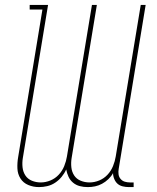

<svg xmlns="http://www.w3.org/2000/svg" viewBox="-20 -755 640 783"><path d="M139 8Q116 8 95.5 -0.5Q75 -9 63.5 -27Q52 -45 51 -68Q50 -91 54 -114L153 -716H101V-735H176L73 -110Q70 -91 72 -72.5Q74 -54 83.5 -39.5Q93 -25 110 -18Q127 -11 146 -11Q166 -11 185.5 -19Q205 -27 219.5 -42.5Q234 -58 242 -78Q250 -98 253 -117L355 -735H375L272 -110Q269 -91 271 -72.5Q273 -54 282.5 -39.5Q292 -25 309 -18Q326 -11 345 -11Q365 -11 384.5 -19Q404 -27 418.5 -42.5Q433 -58 441 -78Q449 -98 452 -117L554 -735H574L464 -66Q462 -55 463.5 -44Q465 -33 472 -25Q479 -17 489 -14Q499 -11 510 -11H525V8H506Q493 8 480.5 5Q468 2 459.5 -5.5Q451 -13 446 -25Q441 -37 441 -49Q434 -36 422 -24.5Q410 -13 396 -5.5Q382 2 367.5 5Q353 8 338 8Q321 8 305.5 4Q290 0 278 -10Q266 -20 259.5 -34Q253 -48 250 -64Q243 -48 231.5 -34Q220 -20 205 -10Q190 0 173 4Q156 8 139 8Z"/></svg>

Font: Iosevka HT Thin Extended
Style: Italic
Weight: 100
Width: 7
Italic angle: -9°
Monospace: yes
Designer: Belleve Invis
Foundry: Belleve Invis
Version: Version 32.3.0; ttfautohint (v1.8.4)